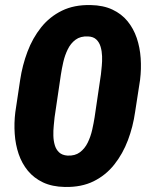

<svg xmlns="http://www.w3.org/2000/svg" viewBox="-20 -741 602 771"><path d="M542.5 -420.4 522.5 -291Q514.2 -232.4 493.7 -178Q473.1 -123.5 439.2 -80.6Q405.3 -37.6 356.2 -13.2Q307.1 11.2 240.2 9.8Q189.5 8.8 152.8 -8.5Q116.2 -25.9 92 -55.2Q67.9 -84.5 54.9 -122.6Q42 -160.6 39.1 -203.6Q36.1 -246.6 41.5 -290.5L61 -420.4Q69.8 -479 90.3 -533.4Q110.8 -587.9 145 -630.9Q179.2 -673.8 228.5 -698Q277.8 -722.2 344.2 -720.7Q395 -719.7 431.6 -702.4Q468.3 -685.1 492.2 -655.8Q516.1 -626.5 529.1 -588.4Q542 -550.3 544.9 -507.3Q547.9 -464.4 542.5 -420.4ZM359.9 -270 385.3 -442.4Q386.7 -457 388.7 -476.1Q390.6 -495.1 389.9 -515.4Q389.2 -535.6 384 -553.2Q378.9 -570.8 366.9 -582.3Q355 -593.8 333.5 -594.7Q303.2 -596.2 283.4 -581.5Q263.7 -566.9 252 -542.7Q240.2 -518.6 234.1 -491.5Q228 -464.4 224.6 -441.9L199.2 -270Q197.8 -255.4 195.8 -236.1Q193.8 -216.8 194.3 -196.3Q194.8 -175.8 200 -158.2Q205.1 -140.6 217.3 -129.2Q229.5 -117.7 251 -116.2Q281.2 -114.7 301 -129.6Q320.8 -144.5 332.5 -168.7Q344.2 -192.9 350.3 -220.2Q356.4 -247.6 359.9 -270Z"/></svg>

Font: Roboto Black
Style: Italic
Weight: 900
Italic angle: -12°
Designer: Christian Robertson
Foundry: Google
Version: Version 3.0; 2020